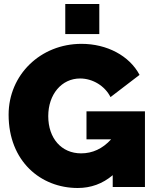

<svg xmlns="http://www.w3.org/2000/svg" viewBox="-20 -934 779 959"><path d="M476 -764V-914H306V-764ZM543 0H704V-378H412V-238H535C492 -191 442 -168 385 -168C287 -168 221 -243 221 -354C221 -463 288 -542 380 -542C443 -542 504 -505 532 -449L677 -560C626 -656 514 -715 387 -715C182 -715 23 -560 23 -361C23 -129 183 5 368 5C434 5 492 -16 543 -59Z"/></svg>

Font: Raleway Black
Style: Regular
Weight: 900
Designer: Matt McInerney, Pablo Impallari, Rodrigo Fuenzalida
Foundry: Matt McInerney, Pablo Impallari, Rodrigo Fuenzalida
Version: Version 3.000g; ttfautohint (v1.5) -l 8 -r 28 -G 28 -x 14 -D